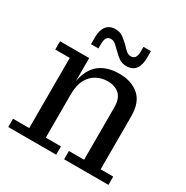

<svg xmlns="http://www.w3.org/2000/svg" viewBox="-160 -830 935 964"><g transform="rotate(30 307.5 -347.5)"><path d="M340 0V-48H428V-352Q428 -402 403 -425.5Q378 -449 334 -449Q301 -449 271.5 -433.5Q242 -418 224 -385Q206 -352 206 -298H189Q189 -370 209 -417.5Q229 -465 269 -488Q309 -511 368 -511Q436 -511 480 -474Q524 -437 524 -355V-48H597V0ZM16 0V-48H110V-455H26V-503H195V-347L206 -349V-48H294V0ZM376 -561Q351 -561 333 -573.5Q315 -586 300 -602L287 -614L314 -655L326 -643Q336 -632 346.5 -623.5Q357 -615 371 -615Q387 -615 395 -626.5Q403 -638 403 -663V-688H446V-650Q446 -607 428.5 -584Q411 -561 376 -561ZM168 -607Q168 -649 185.5 -672Q203 -695 238 -695Q264 -695 281 -682.5Q298 -670 314 -655L326 -643L300 -602L287 -614Q277 -625 266.5 -633Q256 -641 242 -641Q226 -641 218.5 -629.5Q211 -618 211 -593V-568H168Z"/></g></svg>

Font: Montagu Slab
Style: Regular
Weight: 400
Version: Version 1.000